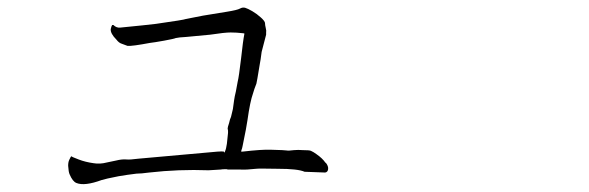

<svg xmlns="http://www.w3.org/2000/svg" viewBox="-20 -579 1540 502"><path d="M466.8 -482.4Q447.3 -481.4 439.5 -479.5Q435.5 -477.5 409.2 -472.7Q381.8 -467.8 372.1 -466.8Q325.2 -458 313.5 -459Q311.5 -460 297.9 -464.8Q291 -466.8 284.2 -475.6Q268.6 -491.2 269.5 -502.9Q271.5 -511.7 273.4 -513.7H276.4Q284.2 -505.9 293.9 -506.8Q364.3 -513.7 387.7 -516.6Q462.9 -527.3 465.8 -529.3Q469.7 -530.3 510.7 -538.1Q545.9 -543.9 573.2 -548.3Q600.6 -552.7 607.4 -556.6Q614.3 -560.5 621.1 -558.6Q627.9 -556.6 639.6 -549.8Q651.4 -543 662.1 -533.2Q672.9 -523.4 672.9 -518.6Q672.9 -513.7 674.8 -505.9Q676.8 -499 675.8 -493.2Q675.8 -491.2 675.8 -488.3L664.1 -443.4Q661.1 -419.9 659.2 -411.1Q651.4 -363.3 650.4 -360.4Q644.5 -345.7 641.6 -335Q633.8 -313.5 627 -264.6Q625 -249 614.3 -197.3Q613.3 -191.4 611.3 -186.5L610.4 -182.6H614.3Q665 -188.5 688.5 -187.5Q726.6 -186.5 730.5 -185.5Q733.4 -184.6 749 -186.5Q759.8 -187.5 771.5 -186.5Q789.1 -186.5 793 -184.6Q799.8 -181.6 807.6 -175.8Q823.2 -165 831.1 -153.3H832Q838.9 -144.5 837.9 -136.7Q836.9 -128.9 830.1 -127.9L776.4 -129.9Q758.8 -137.7 706.1 -137.7Q655.3 -138.7 649.4 -137.7Q624 -134.8 608.4 -135.7Q585 -135.7 582 -135.7Q581.1 -135.7 577.6 -135.7Q574.2 -135.7 572.3 -136.7Q560.5 -136.7 556.6 -135.7Q527.3 -133.8 525.4 -133.8Q447.3 -136.7 370.1 -127.9Q348.6 -125 336.9 -125Q312.5 -122.1 290 -118.2Q254.9 -111.3 246.1 -108.4Q201.2 -91.8 179.7 -100.6Q169.9 -104.5 162.1 -123Q159.2 -128.9 158.2 -145.5Q158.2 -155.3 161.1 -161.1Q165 -169.9 167 -170.9V-169.9Q168 -168.9 185.5 -162.1Q203.1 -155.3 224.6 -152.3Q241.2 -149.4 259.8 -154.3L283.2 -159.2Q298.8 -163.1 310.5 -162.1Q319.3 -161.1 341.8 -164.1L548.8 -182.6Q562.5 -183.6 565.4 -182.6L567.4 -179.7L568.4 -183.6Q571.3 -189.5 573.2 -203.1L576.2 -231.4V-237.3L575.2 -243.2Q575.2 -246.1 579.1 -257.8Q581.1 -267.6 584 -273.4Q587.9 -290 588.9 -293.9Q592.8 -323.2 593.8 -327.1Q595.7 -333 601.6 -366.2Q604.5 -377 610.4 -426.8Q615.2 -471.7 619.1 -491.2Q617.2 -492.2 614.3 -492.2Q598.6 -494.1 583 -494.1Q567.4 -494.1 529.3 -488.3Z"/></svg>

Font: ToneOZ-YinPZ-Tsuipita-TC
Style: Regular
Weight: 400
Designer: ÂÆ£ÂøóÂáåJeffrey Xuan(jeffreyx@gmail.com, ToneOZ.com) ÈòøÂù§(cjkFonts)
Foundry: ToneOZ
Version: Version 0.24071